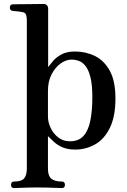

<svg xmlns="http://www.w3.org/2000/svg" viewBox="-20 -746 645 973"><path d="M224 -406Q233 -418 249 -437Q265 -456 292 -470.5Q319 -485 359 -485Q414 -485 460.5 -462.5Q507 -440 536 -388Q565 -336 565 -247Q565 -155 536.5 -97.5Q508 -40 461.5 -14Q415 12 361 12Q324 12 298 1Q272 -10 254.5 -26Q237 -42 223 -56V109Q223 145 240 159.5Q257 174 294 174Q309 174 309 191Q309 207 294 207Q287 207 263.5 206Q240 205 213.5 204.5Q187 204 169 204Q152 204 127 204.5Q102 205 80.5 206Q59 207 51 207Q36 207 36 191Q36 174 51 174Q89 174 102.5 158Q116 142 116 106V-637Q116 -665 110.5 -674.5Q105 -684 91 -685Q84 -687 67.5 -688.5Q51 -690 44 -691Q30 -693 30 -707Q30 -724 45 -724Q48 -724 70 -724.5Q92 -725 119.5 -725Q147 -725 170 -725.5Q193 -726 199 -726Q224 -726 224 -700ZM334 -30Q379 -30 403.5 -57.5Q428 -85 438 -135.5Q448 -186 448 -253Q448 -316 438.5 -354Q429 -392 413.5 -411.5Q398 -431 379.5 -437.5Q361 -444 342 -444Q315 -444 287.5 -424.5Q260 -405 241.5 -369.5Q223 -334 223 -285V-155Q223 -127 236.5 -98Q250 -69 275 -49.5Q300 -30 334 -30Z"/></svg>

Font: Zen Antique
Style: Regular
Weight: 400
Designer: Yoshimichi Ohira
Foundry: Positype
Version: Version 1.001